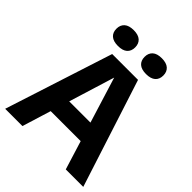

<svg xmlns="http://www.w3.org/2000/svg" viewBox="-257 -1095 1242 1242"><g transform="rotate(45 364.0 -474.0)"><path d="M7 0 246 -740H482.5L721.5 0H561.5L354.5 -669H371.5L165 0ZM173 -197.5 208 -327H520L554.5 -197.5ZM492.5 -803Q450 -803 428.5 -822Q407 -841 407 -875.5Q407 -909.5 428.5 -928.8Q450 -948 492.5 -948Q535 -948 556.8 -928.8Q578.5 -909.5 578.5 -875.5Q578.5 -841 556.8 -822Q535 -803 492.5 -803ZM235.5 -803Q193 -803 171.2 -822Q149.5 -841 149.5 -875.5Q149.5 -909.5 171.2 -928.8Q193 -948 235.5 -948Q278 -948 299.5 -928.8Q321 -909.5 321 -875.5Q321 -841 299.5 -822Q278 -803 235.5 -803Z"/></g></svg>

Font: Encode Sans SC Condensed Thin
Style: Bold
Weight: 700
Version: Version 3.002